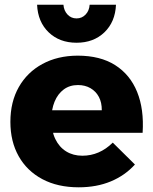

<svg xmlns="http://www.w3.org/2000/svg" viewBox="-20 -780 643 806"><path d="M407.3 -317.1Q407.6 -349.6 395.1 -373.1Q382.6 -396.6 359.9 -409.8Q337.1 -423 307.3 -423Q272.4 -423 247.5 -404.4Q222.6 -385.9 209.1 -353.2Q195.7 -320.6 195.7 -278.4Q195.7 -230.6 212.1 -196.6Q228.4 -162.6 257.8 -144.4Q287.1 -126.3 325.7 -126.3Q397.6 -126.3 453.4 -181.3L546.4 -89.4Q505.1 -43.6 445.4 -18.6Q385.7 6.3 310.4 6.3Q222.1 6.3 157.7 -28Q93.3 -62.3 58.4 -124.2Q23.6 -186.1 23.6 -268.4Q23.6 -352.4 59 -414.6Q94.4 -476.9 158 -511.4Q221.6 -546 305.7 -546.4Q400.9 -546.4 463.6 -506.5Q526.3 -466.6 555.7 -394Q585.1 -321.4 578.7 -222.6H171.4V-317.1ZM246.3 -760Q248.3 -735 263.5 -718.9Q278.7 -702.7 301.3 -702.7Q323.9 -702.7 339.3 -718.9Q354.7 -735 356.3 -760H466.9Q463.7 -687.9 418.2 -644.2Q372.7 -600.6 301.3 -600.6Q229.9 -600.6 184.4 -644.2Q138.9 -687.9 135.7 -760Z"/></svg>

Font: Alexandria
Style: Regular
Weight: 400
Designer: Mohamed Gaber
Foundry: Kief Type Foundry
Version: Version 5.100